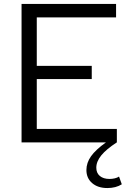

<svg xmlns="http://www.w3.org/2000/svg" viewBox="-20 -720 659 971"><path d="M596 212Q566 231 523 231Q475 231 446 206Q417 181 417 140Q417 103 440.5 70Q464 37 516 0H89V-700H567V-632H166V-387H444V-320H166V-68H571V0Q517 35 492 66Q467 97 467 128Q467 155 485 170Q503 185 534 185Q547 185 560 182Q573 179 582 173Z"/></svg>

Font: Red Hat Text VF
Style: Regular
Weight: 400
Designer: Pentagram, MCKL
Foundry: Pentagram, MCKL
Version: Version 1.023